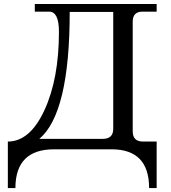

<svg xmlns="http://www.w3.org/2000/svg" viewBox="-20 -752 863 967"><path d="M155.3 -731.9H769V-693.4H697.3Q648.4 -693.4 648.4 -642.6V-90.8Q648.4 -39.1 699.7 -39.1H769V195.3H731Q731 0 542 0H252.4Q57.6 0 57.6 195.3H19.5V-39.1Q130.9 -39.1 203.9 -197.3Q276.9 -355.5 276.9 -592.3Q276.9 -693.4 227.5 -693.4H155.3ZM331.1 -691.9Q331.1 -181.6 178.2 -52.7H498Q550.3 -52.7 550.3 -103.5V-691.9Z"/></svg>

Font: Munson
Style: Regular
Weight: 400
Designer: Paul James MIller
Foundry: High-Logic / Made with FontCreator
Version: Version 2.10;May 5, 2019;FontCreator 11.5.0.2430 64-bit